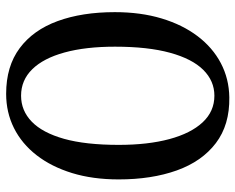

<svg xmlns="http://www.w3.org/2000/svg" viewBox="-94 -698 803 656"><g transform="rotate(-90 308.0 -370.5)"><path d="M303 11Q209 12.5 146.5 -35Q84 -82.5 53.2 -168.5Q22.5 -254.5 22.5 -367Q22.5 -455.5 44.2 -526.2Q66 -597 105.2 -647.5Q144.5 -698 198 -724.8Q251.5 -751.5 315 -751.5Q409 -751.5 471 -705.2Q533 -659 563.5 -575.5Q594 -492 594 -380Q594 -292 572.5 -220.5Q551 -149 512 -97.5Q473 -46 419.8 -18Q366.5 10 303 11ZM308.5 -40Q359 -40 396.8 -78Q434.5 -116 455.2 -191.5Q476 -267 476 -379.5Q476 -480 456.2 -552Q436.5 -624 399 -662.2Q361.5 -700.5 308.5 -700.5Q257.5 -700.5 219.8 -664Q182 -627.5 161.2 -553.8Q140.5 -480 140.5 -367Q140.5 -267.5 160.2 -194Q180 -120.5 217.5 -80.2Q255 -40 308.5 -40Z"/></g></svg>

Font: Merriweather 24pt SemiCondensed
Style: Regular
Weight: 400
Width: 4
Designer: Eben Sorkin
Foundry: Eben Sorkin
Version: Version 2.100